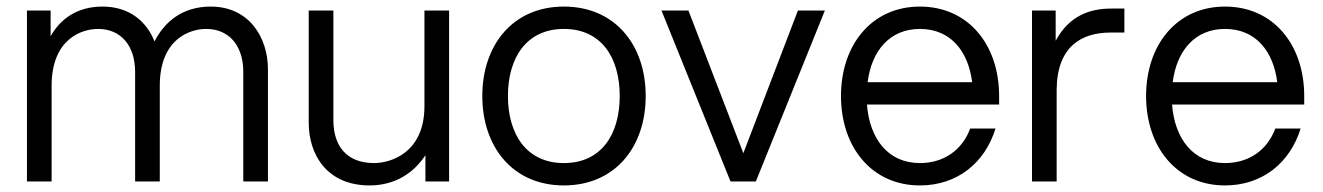

<svg xmlns="http://www.w3.org/2000/svg" viewBox="-20 -552 4025 584"><path d="M720 -333V0H795V-341C795 -439 737 -532 621 -532C534 -532 480 -485 450 -426C426 -487 373 -532 292 -532C213 -532 163 -493 134 -442V-520H62V0H137V-291C137 -434 229 -464 278 -464C348 -464 391 -413 391 -333V0H466V-291C466 -434 558 -464 607 -464C677 -464 720 -413 720 -333Z M994 -187V-520H919V-179C919 -81 975 12 1104 12C1184 12 1240 -28 1274 -80V0H1346V-520H1271V-229C1271 -86 1167 -56 1118 -56C1035 -56 994 -107 994 -187Z M1695 12C1851 12 1944 -105 1944 -260C1944 -415 1851 -532 1695 -532C1540 -532 1447 -415 1447 -260C1447 -105 1540 12 1695 12ZM1525 -260C1525 -377 1582 -464 1695 -464C1809 -464 1865 -377 1865 -260C1865 -143 1809 -56 1695 -56C1582 -56 1525 -143 1525 -260Z M2202 0H2279L2489 -520H2407L2241 -86L2074 -520H1992Z M2778 12C2892 12 2976 -57 3008 -161H2931C2907 -96 2851 -56 2778 -56C2681 -56 2625 -130 2617 -234H3019V-260C3019 -415 2926 -532 2778 -532C2631 -532 2538 -415 2538 -260C2538 -105 2631 12 2778 12ZM2619 -302C2631 -397 2686 -464 2778 -464C2871 -464 2925 -397 2937 -302Z M3119 0H3194V-279C3195 -411 3270 -453 3358 -453H3400V-526H3361C3297 -526 3233 -506 3191 -428V-520H3119Z M3706 12C3820 12 3904 -57 3936 -161H3859C3835 -96 3779 -56 3706 -56C3609 -56 3553 -130 3545 -234H3947V-260C3947 -415 3854 -532 3706 -532C3559 -532 3466 -415 3466 -260C3466 -105 3559 12 3706 12ZM3547 -302C3559 -397 3614 -464 3706 -464C3799 -464 3853 -397 3865 -302Z"/></svg>

Font: Aspekta 350
Style: Regular
Weight: 350
Designer: Ivo Dolenc
Version: Version 2.000